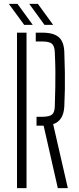

<svg xmlns="http://www.w3.org/2000/svg" viewBox="-20 -968 404 988"><path d="M277.5 0 204.5 -321.5H168V-367H195.5Q233.5 -367 247.5 -378.5Q261.5 -390 262 -421Q263.5 -475.5 264.5 -518Q265.5 -560.5 265 -602.8Q264.5 -645 262 -699.5Q260.5 -731.5 247 -743Q233.5 -754.5 196.5 -754.5H164V-800H196.5Q256 -800 282.8 -776.5Q309.5 -753 311 -698.5Q313 -643 313.8 -596.5Q314.5 -550 313.8 -507.8Q313 -465.5 311 -422Q308 -347.5 253.5 -329L329 0ZM67.5 0V-800H116.5V0ZM104.5 -840 25.5 -948H70L148.5 -840ZM209 -840 130.5 -948H175L253.5 -840Z"/></svg>

Font: Big Shoulders Stencil Text Thin ExtraLight
Style: Regular
Weight: 250
Version: Version 2.001